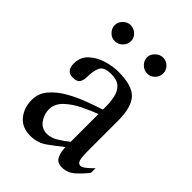

<svg xmlns="http://www.w3.org/2000/svg" viewBox="-178 -665 757 757"><g transform="rotate(45 201.0 -286.5)"><path d="M400.9 -84V-58.6Q384.3 -36.1 359.9 -13.9Q335.4 8.3 304.7 8.3Q276.4 8.3 267.1 -13.2Q257.8 -34.7 257.8 -58.6Q228.5 -35.2 198.2 -13.4Q168 8.3 128.4 8.3Q82.5 8.3 57.4 -21.7Q32.2 -51.8 32.2 -96.2Q32.2 -132.8 56.2 -160.9Q80.1 -189 116.5 -209.5Q152.8 -230 191.2 -244.1Q229.5 -258.3 257.8 -267.6V-284.2Q257.8 -311.5 252.4 -335.7Q247.1 -359.9 231 -375Q214.8 -390.1 182.1 -390.1Q142.1 -390.1 132.3 -368.9Q122.6 -347.7 122.6 -314.5Q122.6 -294.9 114.7 -283.7Q106.9 -272.5 85 -272.5Q64.5 -272.5 56.2 -284.2Q47.9 -295.9 47.9 -314.5Q47.9 -351.1 72.3 -373.5Q96.7 -396 131.1 -406.2Q165.5 -416.5 195.8 -416.5Q272.5 -416.5 301.8 -385.3Q331.1 -354 331.1 -278.3V-140.6Q331.1 -123.5 331.3 -102.3Q331.5 -81.1 333.5 -69.8Q334.5 -61.5 338.9 -54.7Q343.3 -47.9 352.5 -47.9Q359.4 -47.9 369.1 -55.2Q378.9 -62.5 387.9 -71Q397 -79.6 400.9 -84ZM257.8 -87.9V-242.7Q228 -231.4 192.6 -214.4Q157.2 -197.3 131.8 -173.1Q106.4 -148.9 106.4 -116.7Q106.4 -90.3 123 -66.9Q139.6 -43.5 169.4 -43.5Q192.4 -43.5 216.1 -58.3Q239.7 -73.2 257.8 -87.9ZM325.2 -536.6Q325.2 -518.1 312 -504.6Q298.8 -491.2 280.8 -491.2Q262.7 -491.2 248.8 -504.9Q234.9 -518.6 234.9 -536.6Q234.9 -553.7 249.3 -567.1Q263.7 -580.6 280.8 -580.6Q298.8 -580.6 312 -567.6Q325.2 -554.7 325.2 -536.6ZM145.5 -536.6Q145.5 -518.1 131.6 -504.6Q117.7 -491.2 99.6 -491.2Q81.5 -491.2 68.4 -504.9Q55.2 -518.6 55.2 -536.6Q55.2 -553.7 68.8 -567.1Q82.5 -580.6 99.6 -580.6Q117.7 -580.6 131.6 -567.6Q145.5 -554.7 145.5 -536.6Z"/></g></svg>

Font: Rohingya Solluk
Style: Regular
Weight: 400
Designer: SIL International
Foundry: SIL International
Version: Version 1.001